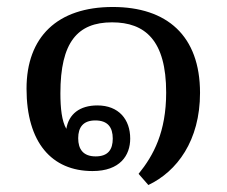

<svg xmlns="http://www.w3.org/2000/svg" viewBox="-20 -486 650 550"><path d="M303 -466C144 -466 56 -380 56 -232C56 -78 128 4 245 4C324 4 353 -41 353 -89C353 -144 320 -184 259 -184C208 -184 177 -159 170 -117C157 -139 153 -176 153 -219C153 -365 202 -422 301 -422C396 -422 456 -370 456 -221C456 -108 420 -41 377 12L405 44C487 5 553 -83 553 -220C553 -384 458 -466 303 -466ZM253 -141C289 -141 303 -121 303 -89C303 -58 290 -38 254 -38C218 -38 204 -59 204 -90C204 -121 218 -141 253 -141Z"/></svg>

Font: Noto Serif Thai Medium
Style: Regular
Weight: 500
Designer: Monotype Design Team
Foundry: Monotype Imaging Inc.
Version: Version 1.901;PS 001.901;hotconv 1.0.88;makeotf.lib2.5.64775